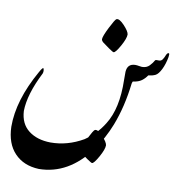

<svg xmlns="http://www.w3.org/2000/svg" viewBox="-95 -725 985 1064"><g transform="rotate(10 398.0 -193.5)"><path d="M794.9 -482.4Q787.6 -441.4 772.5 -411.1Q757.3 -380.9 741.7 -373Q726.1 -365.2 701.7 -362.3Q689.9 -344.2 672.4 -331.3Q654.8 -318.4 623.5 -314Q622.1 -314 619.1 -302.2Q603.5 -168.9 562 -62Q529.8 20 479 91.8Q360.4 252 194.3 253.4Q107.9 250 57.1 196.3Q6.8 143.6 3.9 49.3Q2.9 -100.1 102.1 -275.4Q121.1 -310.5 124.5 -297.4Q128.4 -284.7 124 -271.5Q58.6 -142.6 57.1 -48.8Q61 22.9 108.9 59.8Q156.7 96.7 232.4 97.7Q327.6 97.7 415.5 46.9Q480.5 2.9 520 -62Q578.1 -153.8 574.2 -314V-360.4Q577.1 -406.2 620.6 -407.2Q631.3 -407.2 642.3 -405Q653.3 -402.8 658.7 -402.8Q685.1 -402.8 700.7 -419.2Q716.3 -435.5 724.6 -451.2Q727.5 -455.6 746.6 -454.1Q758.8 -454.1 766.1 -465.1Q773.4 -476.1 777.8 -488.3Q785.2 -505.9 793.5 -502.9Q797.9 -501.5 794.9 -482.4ZM414.6 -516.1Q414.6 -532.2 440.4 -583.5Q466.3 -634.8 474.1 -638.7Q489.7 -645.5 518.8 -614.5Q547.9 -583.5 549.8 -565.9Q549.8 -543 525.4 -499.3Q501 -455.6 490.2 -455.6Q485.8 -455.6 461.4 -472.4Q437 -489.3 424.8 -499Q414.6 -507.8 414.6 -516.1ZM403.3 109.4Q403.3 93.3 429.2 42Q455.1 -9.3 462.9 -13.2Q478.5 -20 507.6 11Q536.6 42 538.6 59.6Q538.6 82.5 514.2 126.2Q489.7 169.9 479 169.9Q474.6 169.9 450.2 153.1Q425.8 136.2 413.6 126.5Q403.3 117.7 403.3 109.4Z"/></g></svg>

Font: IranNastaliq
Style: Regular
Weight: 400
Designer: Hossein Zahedi
Version: Version 1.5